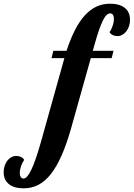

<svg xmlns="http://www.w3.org/2000/svg" viewBox="-271 -777 729 1047"><path d="M20 -500H91.8Q113.8 -566.4 138.7 -614.7Q163.6 -663.1 192.9 -694.6Q222.2 -726.1 255.9 -741.5Q289.6 -756.8 329.1 -756.8Q380.9 -756.8 409.4 -734.1Q438 -711.4 438 -668.9Q438 -650.4 432.6 -634.3Q427.2 -618.2 418 -606.2Q408.7 -594.2 396 -587.2Q383.3 -580.1 369.1 -580.1Q355 -580.1 342.8 -586.2Q330.6 -592.3 326.2 -602.1Q331.1 -607.9 335.2 -616.7Q339.4 -625.5 342.8 -635Q346.2 -644.5 348.1 -654.8Q350.1 -665 350.1 -673.8Q350.1 -688 345 -696Q339.8 -704.1 330.1 -704.1Q319.8 -704.1 310.1 -694.8Q300.3 -685.5 290.3 -665.5Q280.3 -645.5 269.3 -614.3Q258.3 -583 246.1 -539.1L234.9 -500H348.1L337.9 -460H224.1L117.2 -79.1Q92.8 7.3 65.4 69.6Q38.1 131.8 6.6 171.9Q-24.9 211.9 -61.8 231Q-98.6 250 -142.1 250Q-193.8 250 -222.4 227.1Q-251 204.1 -251 162.1Q-251 143.6 -245.6 127.4Q-240.2 111.3 -231 99.1Q-221.7 86.9 -209 80.1Q-196.3 73.2 -182.1 73.2Q-168.5 73.2 -156 79.3Q-143.6 85.4 -139.2 95.2Q-144 101.6 -148.4 110.1Q-152.8 118.7 -156 128.2Q-159.2 137.7 -161.1 147.5Q-163.1 157.2 -163.1 166Q-163.1 180.2 -157.5 188.5Q-151.9 196.8 -143.1 196.8Q-123 196.8 -99.6 147.5Q-76.2 98.1 -46.9 -5.9L80.1 -460H9.8Z"/></svg>

Font: Lobster
Style: Regular
Weight: 400
Designer: Pablo Impallari
Foundry: Pablo Impallari
Version: Version 1.007; ttfautohint (v1.1) -l 8 -r 50 -G 50 -x 14 -D 